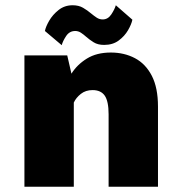

<svg xmlns="http://www.w3.org/2000/svg" viewBox="-20 -711 690 731"><path d="M73 0V-500H236L252 -430.5Q273.5 -465 310.8 -488Q348 -511 402 -511Q453 -511 493.8 -489.5Q534.5 -468 558 -422.5Q581.5 -377 581.5 -305V0H393.5V-276Q393.5 -325.5 378.8 -346.8Q364 -368 332.5 -368Q306 -368 287.8 -353.5Q269.5 -339 261 -320.5V0ZM376.5 -540Q352.5 -540 336.5 -550Q320.5 -560 308 -571Q298 -580 288 -586.5Q278 -593 266.5 -593Q244.5 -593 231.8 -573.8Q219 -554.5 215 -539L151 -593Q154 -609 167.2 -632Q180.5 -655 203.2 -673Q226 -691 256.5 -691Q280 -691 296.5 -681.2Q313 -671.5 326.5 -660Q338 -650.5 348.2 -643.8Q358.5 -637 371 -637Q391 -637 403.8 -656.2Q416.5 -675.5 421 -691L484 -636Q480.5 -618.5 467.5 -596Q454.5 -573.5 432 -556.8Q409.5 -540 376.5 -540Z"/></svg>

Font: Trispace ExtraBold
Style: Regular
Weight: 800
Designer: Tyler Finck
Foundry: Etcetera Type Company
Version: Version 1.210; ttfautohint (v1.8.3)